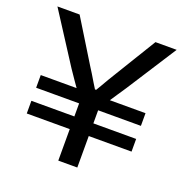

<svg xmlns="http://www.w3.org/2000/svg" viewBox="-124 -799 877 911"><g transform="rotate(20 314.5 -343.0)"><path d="M267 0V-159H50V-223H267V-289H50V-353H231Q223 -365 207 -387.5Q191 -410 176 -433L13 -686H125L256 -473Q265 -460 275.5 -442Q286 -424 296.5 -407Q307 -390 315 -377H321Q329 -390 338.5 -406.5Q348 -423 358.5 -441Q369 -459 378 -473L508 -686H615L453 -434Q438 -412 422.5 -388.5Q407 -365 399 -353H579V-289H363V-223H579V-159H363V0Z"/></g></svg>

Font: Archivo SemiExpanded
Style: Regular
Weight: 400
Width: 6
Designer: Hector Gatti
Foundry: Omnibus-Type
Version: Version 2.001